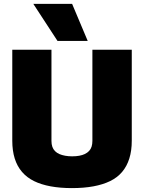

<svg xmlns="http://www.w3.org/2000/svg" viewBox="-20 -955 739 985"><path d="M43 -233V-700H244V-232Q244 -215 248.5 -202Q253 -189 262.5 -179.5Q272 -170 285 -164.5Q298 -159 314.5 -156Q331 -153 350 -153Q370 -153 386.5 -156Q403 -159 415.5 -165Q428 -171 437 -180.5Q446 -190 450 -203Q454 -216 454 -232V-700H656V-233Q656 -182 643.5 -142Q631 -102 606.5 -73Q582 -44 545 -26Q508 -8 459 1Q410 10 349 10Q289 10 240 1Q191 -8 154.5 -26Q118 -44 93 -73Q68 -102 55.5 -142Q43 -182 43 -233ZM275 -745 151 -935H350L430 -745Z"/></svg>

Font: Georama ExtraBold
Style: Regular
Weight: 800
Designer: Jean-Baptiste Levee
Foundry: Production Type
Version: Version 1.001